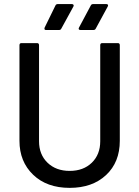

<svg xmlns="http://www.w3.org/2000/svg" viewBox="-20 -911 681 939"><path d="M320.8 7.8Q209 7.8 142.1 -56.4Q75.2 -120.6 75.2 -222.2V-689.9Q75.2 -700.2 85 -700.2H161.1Q170.9 -700.2 170.9 -689.9V-220.2Q170.9 -155.3 212.4 -115.2Q253.9 -75.2 320.8 -75.2Q387.7 -75.2 429 -115.2Q470.2 -155.3 470.2 -220.2V-689.9Q470.2 -700.2 480 -700.2H556.2Q565.9 -700.2 565.9 -689.9V-222.2Q565.9 -117.7 498.8 -54.9Q431.6 7.8 320.8 7.8ZM268.1 -764.2H205.1Q199.7 -764.2 198 -767.3Q196.3 -770.5 198.2 -775.9L251 -883.8Q253.9 -891.1 263.2 -891.1H331.1Q336.9 -891.1 339.4 -887.5Q341.8 -883.8 338.9 -878.9L279.8 -771Q276.9 -764.2 268.1 -764.2ZM436 -764.2H374Q368.2 -764.2 365.7 -767.3Q363.3 -770.5 366.2 -775.9L423.8 -883.8Q426.8 -891.1 436 -891.1H500Q505.9 -891.1 507.8 -887.5Q509.8 -883.8 506.8 -878.9L448.2 -771Q445.3 -764.2 436 -764.2Z"/></svg>

Font: Gruenseis Font Medium
Style: Regular
Weight: 500
Designer: Jeremy Tribby
Foundry: Tribby Type
Version: Version 1.408;Glyphs 3.1.2 (3151)